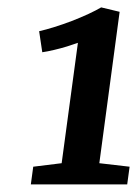

<svg xmlns="http://www.w3.org/2000/svg" viewBox="-20 -922 371 520"><path d="M70 -470.5 147 -480 191 -806Q178.5 -801.5 161.5 -796.2Q144.5 -791 126.5 -786.8Q108.5 -782.5 94.5 -780.5L86 -837.5Q104 -841.5 127.2 -848.8Q150.5 -856 174.5 -865.2Q198.5 -874.5 219.5 -884.2Q240.5 -894 254 -902L304 -890L249 -480L331 -470.5L324.5 -422.5H63.5Z"/></svg>

Font: Merriweather Light 18pt ExtraBold
Style: Italic
Weight: 800
Italic angle: -7.8°
Version: Version 2.101